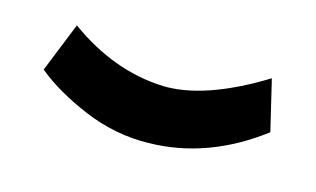

<svg xmlns="http://www.w3.org/2000/svg" viewBox="-37 -354 505 307"><g transform="rotate(15 215.5 -200.0)"><path d="M384 -275 404 -191Q317 -125 219 -124Q165 -123 113.5 -144.5Q62 -166 28 -194L61 -276Q137 -221 219 -218Q288 -216 384 -275Z"/></g></svg>

Font: Montserrat arm Medium
Style: Regular
Weight: 500
Designer: Julieta Ulanovsky
Foundry: Julieta Ulanovsky
Version: Version 6.000;PS 006.000;hotconv 1.0.88;makeotf.lib2.5.64775